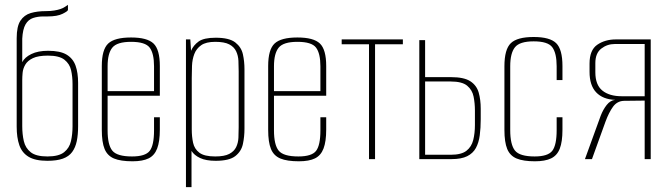

<svg xmlns="http://www.w3.org/2000/svg" viewBox="-20 -658 2761 794"><path d="M176 7Q126 7 98.5 -9.5Q71 -26 60 -57.5Q49 -89 49 -134V-500Q49 -549 64.5 -572.5Q80 -596 107 -604Q134 -612 169 -612Q189 -612 204 -614.5Q219 -617 229.5 -620.5Q240 -624 247.5 -629Q255 -634 261 -638V-617Q261 -612 239 -601Q217 -590 177 -590H159Q136 -590 116.5 -583.5Q97 -577 85.5 -557Q74 -537 72 -498V-401Q82 -421 109.5 -434.5Q137 -448 179 -448Q229 -448 255.5 -432Q282 -416 292.5 -386.5Q303 -357 303 -315V-136Q303 -101 297.5 -74.5Q292 -48 278.5 -29.5Q265 -11 240 -2Q215 7 176 7ZM176 -11Q223 -11 245 -28.5Q267 -46 273.5 -74.5Q280 -103 280 -136V-310Q280 -341 274 -367.5Q268 -394 246.5 -411Q225 -428 178 -428Q138 -428 116 -417.5Q94 -407 84.5 -390.5Q75 -374 73.5 -357Q72 -340 72 -327V-136Q72 -103 78.5 -74.5Q85 -46 107 -28.5Q129 -11 176 -11Z M528 9Q479 9 451.5 -2.5Q424 -14 412.5 -42Q401 -70 401 -121V-385Q401 -453 427.5 -478Q454 -503 522 -503Q589 -503 615 -478Q641 -453 641 -385V-262H425V-119Q425 -59 444.5 -35Q464 -11 526 -11Q581 -11 599 -34Q617 -57 617 -119V-173H641V-122Q641 -73 630 -44Q619 -15 594.5 -3Q570 9 528 9ZM425 -281H617V-384Q617 -437 599 -461Q581 -485 522 -485Q464 -485 444.5 -461Q425 -437 425 -384Z M749 116V-495H767L770 -448Q780 -471 801.5 -486.5Q823 -502 872 -502Q928 -502 953 -482.5Q978 -463 984.5 -433.5Q991 -404 991 -372V-125Q991 -93 984.5 -62.5Q978 -32 953 -12.5Q928 7 872 7Q832 7 807.5 -4.5Q783 -16 772 -34V116ZM870 -11Q908 -11 928 -21.5Q948 -32 956.5 -49.5Q965 -67 966 -88.5Q967 -110 967 -132V-363Q967 -385 966 -406.5Q965 -428 956.5 -446Q948 -464 928 -474.5Q908 -485 870 -485Q832 -485 812 -471Q792 -457 783.5 -434.5Q775 -412 774 -385.5Q773 -359 773 -335V-123Q773 -93 778.5 -67.5Q784 -42 804.5 -26.5Q825 -11 870 -11Z M1216 9Q1167 9 1139.5 -2.5Q1112 -14 1100.5 -42Q1089 -70 1089 -121V-385Q1089 -453 1115.5 -478Q1142 -503 1210 -503Q1277 -503 1303 -478Q1329 -453 1329 -385V-262H1113V-119Q1113 -59 1132.5 -35Q1152 -11 1214 -11Q1269 -11 1287 -34Q1305 -57 1305 -119V-173H1329V-122Q1329 -73 1318 -44Q1307 -15 1282.5 -3Q1258 9 1216 9ZM1113 -281H1305V-384Q1305 -437 1287 -461Q1269 -485 1210 -485Q1152 -485 1132.5 -461Q1113 -437 1113 -384Z M1506 0V-475H1393V-495H1646V-475H1531V0Z M1714 0V-492H1738V-339H1845Q1899 -339 1925 -322Q1951 -305 1959.5 -275.5Q1968 -246 1968 -208V-165Q1968 -129 1964 -98.5Q1960 -68 1948 -46Q1936 -24 1912 -12Q1888 0 1847 0ZM1738 -18H1844Q1888 -18 1909 -34.5Q1930 -51 1937 -79Q1944 -107 1944 -141V-201Q1944 -231 1938.5 -258.5Q1933 -286 1912 -303.5Q1891 -321 1844 -321H1738Z M2192 9Q2144 9 2116.5 -2.5Q2089 -14 2077.5 -42Q2066 -70 2066 -121V-384Q2066 -454 2092.5 -479.5Q2119 -505 2187 -505Q2254 -505 2280 -479.5Q2306 -454 2306 -385V-327H2282V-384Q2282 -438 2264 -462.5Q2246 -487 2187 -487Q2129 -487 2109.5 -462.5Q2090 -438 2090 -384V-120Q2090 -60 2109.5 -35.5Q2129 -11 2191 -11Q2246 -11 2264 -34.5Q2282 -58 2282 -120V-173H2306V-121Q2306 -72 2295 -43.5Q2284 -15 2259 -3Q2234 9 2192 9Z M2399 0 2464 -179Q2474 -205 2489 -224Q2504 -243 2524 -245Q2473 -247 2445.5 -276Q2418 -305 2418 -361V-395Q2418 -451 2450 -473Q2482 -495 2527 -495H2671V0H2646V-242L2560 -241Q2532 -240 2515 -216.5Q2498 -193 2484 -155L2428 0ZM2551 -260H2646V-476H2522Q2491 -476 2466.5 -457Q2442 -438 2442 -397V-359Q2442 -307 2471 -283.5Q2500 -260 2551 -260Z"/></svg>

Font: Alumni Sans SC Thin
Style: Regular
Weight: 100
Designer: Robert E. Leuschke
Foundry: Robert E. Leuschke
Version: Version 1.018